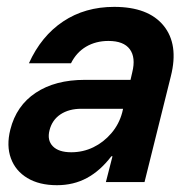

<svg xmlns="http://www.w3.org/2000/svg" viewBox="-20 -530 567 559"><path d="M145.8 9.2Q94.2 9.2 59.6 -11.7Q25 -32.5 11.7 -69.2Q-1.7 -105.8 10 -152.5Q27.5 -222.5 84.2 -260Q140.8 -297.5 226.7 -297.5H360L365 -319.2Q375.8 -362.5 357.9 -386.7Q340 -410.8 295.8 -410.8Q259.2 -410.8 230.8 -394.2Q202.5 -377.5 186.7 -345.8H64.2Q100 -425 163.8 -467.5Q227.5 -510 312.5 -510Q411.7 -510 456.2 -455.4Q500.8 -400.8 477.5 -308.3L400.8 0H288.3L307.5 -75H304.2Q271.7 -32.5 232.9 -11.7Q194.2 9.2 145.8 9.2ZM187.5 -86.7Q221.7 -86.7 251.7 -101.2Q281.7 -115.8 304.2 -142.1Q326.7 -168.3 335.8 -202.5L338.3 -213.3H216.7Q180.8 -213.3 156.2 -197.1Q131.7 -180.8 124.2 -150.8Q116.7 -121.7 133.8 -104.2Q150.8 -86.7 187.5 -86.7Z"/></svg>

Font: Funnel Sans SemiBold
Style: Italic
Weight: 600
Italic angle: -14.036°
Designer: NORD ID, Kristian Moeller
Foundry: Dicotype
Version: Version 1.000